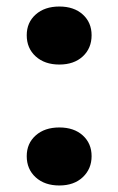

<svg xmlns="http://www.w3.org/2000/svg" viewBox="-20 -555 363 589"><path d="M162 -357Q117 -357 89.5 -382Q62 -407 62 -447Q62 -486 89.5 -510.5Q117 -535 162 -535Q207 -535 234 -510.5Q261 -486 261 -447Q261 -407 234 -382Q207 -357 162 -357ZM162 14Q117 14 89.5 -11Q62 -36 62 -76Q62 -115 89.5 -139.5Q117 -164 162 -164Q207 -164 234 -139.5Q261 -115 261 -76Q261 -37 234 -11.5Q207 14 162 14Z"/></svg>

Font: Literata 72pt ExtraBold
Style: Regular
Weight: 800
Designer: Latin by Veronika Burian and Jose Scaglione. Greek by Irene Vlachou. Cyrillic by Vera Evstafieva.
Foundry: TypeTogether
Version: Version 3.002